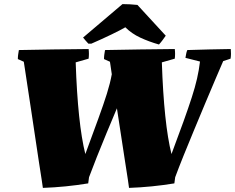

<svg xmlns="http://www.w3.org/2000/svg" viewBox="-20 -904 1146 936"><path d="M189 12Q189 9 183.5 -26Q178 -61 169.5 -116Q161 -171 151.5 -236Q142 -301 132 -366Q122 -431 114 -484.5Q106 -538 101 -570.5Q96 -603 96 -603L67 -616Q67 -627 68.5 -638Q70 -649 72 -660Q157 -662 242 -663Q327 -664 412 -665Q415 -642 412 -618L349 -600Q359 -301 396 -153Q434 -256 459.5 -326Q485 -396 501 -447Q517 -498 525 -542Q521 -570 518.5 -586.5Q516 -603 516 -603L487 -616Q487 -627 488.5 -638Q490 -649 492 -660Q577 -662 662 -663Q747 -664 832 -665Q835 -642 832 -618L769 -600Q779 -301 816 -153Q851 -246 875 -313Q899 -380 915 -429.5Q931 -479 940.5 -520.5Q950 -562 955 -604L884 -622Q886 -632 887.5 -641Q889 -650 893 -660Q946 -662 999.5 -663Q1053 -664 1105 -665Q1106 -653 1106 -641.5Q1106 -630 1104 -618L1068 -606Q1053 -571 1030 -517.5Q1007 -464 980.5 -400.5Q954 -337 926.5 -271Q899 -205 875 -145.5Q851 -86 834 -40L830 -10Q775 -1 720 4.5Q665 10 609 12Q609 9 603.5 -27.5Q598 -64 589 -121Q580 -178 570 -245Q560 -312 550 -376Q525 -317 499.5 -255.5Q474 -194 452 -138.5Q430 -83 414 -40L410 -10Q355 -1 300 4.5Q245 10 189 12ZM755 -687Q706 -701 664 -720.5Q622 -740 591 -771Q569 -758 523.5 -736Q478 -714 425 -691H411Q404 -699 397 -706.5Q390 -714 385 -721L577 -884Q595 -884 613.5 -883Q632 -882 650 -880L788 -730Q781 -720 773 -709Q765 -698 755 -687Z"/></svg>

Font: Labrada Black
Style: Italic
Weight: 900
Italic angle: -7°
Designer: Mercedes Jáuregui
Foundry: Omnibus-Type Team
Version: Version 1.000; ttfautohint (v1.8.4.7-5d5b)